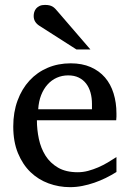

<svg xmlns="http://www.w3.org/2000/svg" viewBox="-20 -753 530 785"><path d="M456.1 -49.8Q435.1 -36.6 412.4 -25.4Q389.6 -14.2 365.5 -5.9Q341.3 2.4 316.4 7.3Q291.5 12.2 266.1 12.2Q220.7 12.2 178.7 -3.2Q136.7 -18.6 104.7 -49.3Q72.8 -80.1 53.5 -126.7Q34.2 -173.3 34.2 -235.8Q34.2 -294.4 51.8 -342Q69.3 -389.6 100.6 -423.6Q131.8 -457.5 174.8 -475.8Q217.8 -494.1 269 -494.1Q315.4 -494.1 350.6 -478.8Q385.7 -463.4 409.2 -436.3Q432.6 -409.2 444.3 -371.3Q456.1 -333.5 456.1 -289.1V-275.9Q456.1 -268.1 455.1 -261.2H130.9Q130.9 -223.1 138.9 -185.1Q147 -147 166 -116.7Q185.1 -86.4 217.3 -67.6Q249.5 -48.8 297.9 -48.8Q319.3 -48.8 340.3 -54.4Q361.3 -60.1 381.6 -68.8Q401.9 -77.6 420.4 -88.6Q439 -99.6 456.1 -110.8ZM356 -328.1Q356 -353 350.1 -374.3Q344.2 -395.5 332.3 -411.1Q320.3 -426.8 302 -435.8Q283.7 -444.8 258.8 -444.8Q233.9 -444.8 212.4 -435.3Q190.9 -425.8 174.6 -407.7Q158.2 -389.6 148.2 -364Q138.2 -338.4 136.2 -306.2H356ZM292.5 -550.8 140.6 -647.9Q129.9 -654.8 123.8 -664.6Q117.7 -674.3 117.7 -688Q117.7 -695.8 120.1 -703.9Q122.6 -711.9 127.9 -718.3Q133.3 -724.6 142.1 -728.8Q150.9 -732.9 163.6 -732.9Q174.3 -732.9 181.6 -731.2Q189 -729.5 194.8 -726.1Q200.7 -722.7 205.6 -717.5Q210.4 -712.4 215.8 -706.1L349.6 -550.8Z"/></svg>

Font: BabelStone Ogham Bound
Style: Regular
Weight: 400
Designer: Andrew West
Foundry: BabelStone
Version: Version 2.02 March 14, 2022